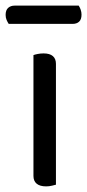

<svg xmlns="http://www.w3.org/2000/svg" viewBox="-39 -655 310 683"><path d="M80 -343H160V2Q156 3 146 5.5Q136 8 125 8Q103 8 91.5 -1.5Q80 -11 80 -29ZM160 -292H80V-459Q85 -461 95 -463Q105 -465 116 -465Q138 -465 149 -455.5Q160 -446 160 -428ZM219 -570H-8Q-12 -576 -15.5 -584Q-19 -592 -19 -602Q-19 -619 -10 -627Q-1 -635 13 -635H241Q245 -629 248 -620.5Q251 -612 251 -603Q251 -586 242.5 -578Q234 -570 219 -570Z"/></svg>

Font: Baloo Tammudu 2
Style: Regular
Weight: 400
Designer: Maithili Shingre, Omkar Shende and Ek Type
Foundry: Ek Type
Version: Version 1.700